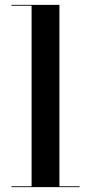

<svg xmlns="http://www.w3.org/2000/svg" viewBox="-20 -770 374 790"><path d="M27 -3.5V0H307.5V-3.5H224.5V-750H27V-746.5H110V-3.5Z"/></svg>

Font: Bodoni* 48pt Medium
Style: Regular
Weight: 500
Version: Version 2.3